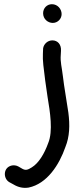

<svg xmlns="http://www.w3.org/2000/svg" viewBox="-20 -714 356 913"><path d="M22 151 44 163C67 177 91 182 116 178C204 160 262 69 291 -15C311 -64 313 -118 305 -179C297 -236 285 -299 279 -352C274 -396 266 -418 269 -454L270 -472C272 -503 254 -522 229 -522C206 -522 188 -504 185 -484V-483L184 -458C183 -443 184 -426 186 -405C191 -360 198 -305 206 -254C218 -182 233 -90 209 -33C191 17 164 62 131 82C112 94 102 97 87 89L68 78C58 72 44 71 36 73C-5 82 -5 132 21 150ZM231 -605C254 -605 273 -624 273 -647C273 -671 254 -694 227 -694C203 -694 185 -675 185 -651C185 -623 208 -605 231 -605Z"/></svg>

Font: Stray Cat
Style: BlkCn
Weight: 900
Version: Version 1.0